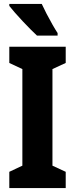

<svg xmlns="http://www.w3.org/2000/svg" viewBox="-20 -950 379 970"><path d="M312 0H27V-82L93 -113V-601L27 -632V-714H312V-632L245 -601V-113L312 -82ZM191 -930Q200 -910 215 -881Q230 -852 245.5 -825Q261 -798 271 -783V-770H167Q154 -782 134.5 -801.5Q115 -821 94 -843.5Q73 -866 55 -886.5Q37 -907 27 -920V-930Z"/></svg>

Font: Noto Sans Lao ExtraCondensed ExtraBold
Style: Regular
Weight: 800
Width: 2
Designer: Monotype Design Team
Foundry: Monotype Imaging Inc.
Version: Version 2.003; ttfautohint (v1.8.4.7-5d5b)